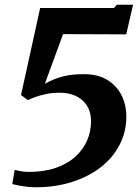

<svg xmlns="http://www.w3.org/2000/svg" viewBox="-20 -777 594 813"><path d="M42 -57.5Q52 -55 68.5 -52Q85 -49 100.5 -49Q166.5 -49 216.2 -66.2Q266 -83.5 299.2 -113.8Q332.5 -144 349 -182.5Q365.5 -221 365.5 -263.5Q365.5 -319.5 329.2 -352Q293 -384.5 231 -384.5Q203.5 -384.5 178.5 -379.5Q153.5 -374.5 132.8 -367.2Q112 -360 98 -353L69 -374.5L150 -743H462L475 -757H543.5L514.5 -631.5L247 -632.5L170 -422.5Q190.5 -434 214.2 -443.2Q238 -452.5 267.5 -457.8Q297 -463 335 -463Q394.5 -463 434.5 -438.5Q474.5 -414 494.8 -373.2Q515 -332.5 515 -283Q515 -219.5 486.8 -164.5Q458.5 -109.5 407 -69.2Q355.5 -29 285 -6.5Q214.5 16 130 16Q114.5 16 94.8 13.8Q75 11.5 57.8 8.2Q40.5 5 32 2.5Z"/></svg>

Font: Merriweather 36pt ExtraBold
Style: Italic
Weight: 800
Italic angle: -7.8°
Version: Version 2.101